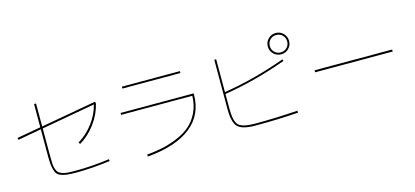

<svg xmlns="http://www.w3.org/2000/svg" viewBox="-68 -1357 4135 1915"><g transform="rotate(-15 2000.0 -400.0)"><path d="M330.1 -532.2 903.3 -634.8 907.2 -615.2Q882.8 -509.8 814 -416Q745.1 -322.3 650.4 -265.6L639.6 -284.2Q728.5 -336.9 794.4 -424.3Q860.4 -511.7 884.8 -611.3L330.1 -511.7V-224.6Q330.1 -175.8 332 -146Q334 -116.2 342.8 -91.3Q351.6 -66.4 363.8 -54.2Q376 -42 400.9 -33.2Q425.8 -24.4 456.1 -22Q486.3 -19.5 535.2 -19.5Q709 -19.5 888.7 -44.9L890.6 -25.4Q708 0 535.2 0Q474.6 0 437.5 -5.4Q400.4 -10.7 373 -23.4Q345.7 -36.1 333.5 -63Q321.3 -89.8 315.4 -127Q309.6 -164.1 309.6 -224.6V-508.8L67.4 -464.8L63.5 -485.4L309.6 -529.3V-769.5H330.1Z M1200.2 -690.4V-710H1799.8V-690.4ZM1855.5 -440.4H1120.1V-460H1875V-450.2Q1875 -240.2 1721.2 -118.2Q1567.4 3.9 1271.5 30.3L1268.6 9.8Q1355.5 2 1431.6 -14.2Q1507.8 -30.3 1587.4 -63.5Q1667 -96.7 1723.6 -145Q1780.3 -193.4 1816.9 -269.5Q1853.5 -345.7 1855.5 -440.4Z M2742.2 -642.1Q2710 -673.8 2710 -719.7Q2710 -765.6 2742.2 -797.9Q2774.4 -830.1 2820.3 -830.1Q2866.2 -830.1 2897.9 -797.9Q2929.7 -765.6 2929.7 -719.7Q2929.7 -673.8 2897.9 -642.1Q2866.2 -610.4 2820.3 -610.4Q2774.4 -610.4 2742.2 -642.1ZM2389.6 9.8Q2252.9 9.8 2206.5 -36.6Q2160.2 -83 2160.2 -219.7V-730.5H2179.7V-391.6Q2495.1 -441.4 2817.4 -558.6L2823.2 -541Q2502 -423.8 2179.7 -372.1V-219.7Q2179.7 -89.8 2219.7 -49.8Q2259.8 -9.8 2389.6 -9.8Q2599.6 -9.8 2829.1 -25.4L2831.1 -4.9Q2622.1 9.8 2389.6 9.8ZM2884.3 -655.8Q2910.2 -681.6 2910.2 -719.7Q2910.2 -757.8 2884.3 -783.7Q2858.4 -809.6 2820.3 -809.6Q2782.2 -809.6 2756.3 -783.7Q2730.5 -757.8 2730.5 -719.7Q2730.5 -681.6 2756.3 -655.8Q2782.2 -629.9 2820.3 -629.9Q2858.4 -629.9 2884.3 -655.8Z M3099.6 -349.6V-370.1H3900.4V-349.6Z"/></g></svg>

Font: Mgen+ 1m thin
Style: Regular
Weight: 100
Designer: [Source Han Sans]
Ryoko NISHIZUKA  (kana & ideographs); Paul D. Hunt (Latin, Greek & Cyrillic); Wenlong ZHANG  (bopomofo
Version: Version 1.059.20150602